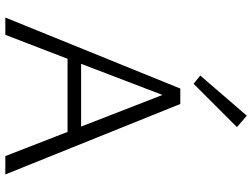

<svg xmlns="http://www.w3.org/2000/svg" viewBox="-133 -815 948 722"><g transform="rotate(90 341.0 -454.0)"><path d="M295 -708 264 -733 415 -908 458 -871ZM476 -234H201L111 0H46L313 -658H371L636 0H567ZM456 -285 337 -591 220 -285Z"/></g></svg>

Font: Ysabeau SC Semilight
Style: Regular
Weight: 300
Designer: Christian Thalmann (Catharsis Fonts)
Version: Version 0.003